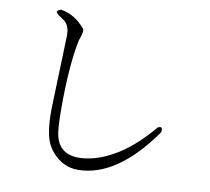

<svg xmlns="http://www.w3.org/2000/svg" viewBox="-86 -861 1092 1000"><g transform="rotate(10 460.0 -361.0)"><path d="M782 -226Q593 42 387 42Q308 42 252 -23Q231 -47 219 -77Q195 -141 199 -266L211 -631Q213 -689 182 -712L150 -734Q142 -740 137 -749Q140 -760 159 -764Q232 -753 289 -684Q293 -668 281 -636Q277 -627 276 -621Q248 -485 248 -262Q248 -175 254 -132Q272 -10 403 -22Q478 -28 559 -73Q661 -129 760 -248Q784 -259 783 -236Q783 -232 782 -226Z"/></g></svg>

Font: cwTeXKai
Style: Medium
Weight: 500
Version: Version 1.17